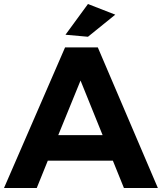

<svg xmlns="http://www.w3.org/2000/svg" viewBox="-23 -936 806 956"><path d="M594 0 539 -136H215L160 0H-3L301 -700H464L763 0ZM267 -263H488L378 -535ZM415 -916 551 -863 415 -753 303 -763Z"/></svg>

Font: Montserrat SemiBold
Style: Regular
Weight: 600
Designer: Julieta Ulanovsky
Foundry: Julieta Ulanovsky
Version: Version 6.001